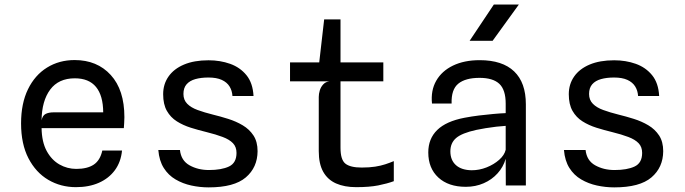

<svg xmlns="http://www.w3.org/2000/svg" viewBox="-20 -823 3040 852"><path d="M317 7.5Q249.5 7.5 194.2 -25Q139 -57.5 106.2 -120.8Q73.5 -184 73.5 -275.5Q73.5 -364 104.2 -427Q135 -490 188.8 -523.2Q242.5 -556.5 311 -556.5Q411 -556.5 471.5 -490.2Q532 -424 532 -303Q532 -287 531 -276.5Q530 -266 529.5 -254.5H164.5Q165.5 -193 187.2 -153Q209 -113 243.8 -93.2Q278.5 -73.5 318.5 -73.5Q367.5 -73.5 396 -92.5Q424.5 -111.5 434 -155H521.5Q516.5 -104 489.8 -67.8Q463 -31.5 419 -12Q375 7.5 317 7.5ZM164.5 -289Q168.5 -310 182 -317.2Q195.5 -324.5 218.5 -324.5H438Q437.5 -399 406 -437.2Q374.5 -475.5 312 -475.5Q240 -475.5 202.8 -425.5Q165.5 -375.5 164.5 -289Z M906 8.5Q867 8.5 829 0.2Q791 -8 759 -26.8Q727 -45.5 706.8 -77.5Q686.5 -109.5 682.5 -157.5H778.5Q783.5 -110.5 821 -89.5Q858.5 -68.5 907 -68.5Q963 -68.5 996.2 -84.2Q1029.5 -100 1029.5 -144.5Q1029.5 -171 1013.8 -187.5Q998 -204 968.2 -215.2Q938.5 -226.5 896 -237Q861 -245.5 826.8 -256.2Q792.5 -267 764.8 -284.5Q737 -302 720.5 -331Q704 -360 704 -405Q704 -449.5 727.8 -483.5Q751.5 -517.5 796.5 -536.5Q841.5 -555.5 905.5 -555.5Q957 -555.5 1001.2 -539.8Q1045.5 -524 1073.8 -489.2Q1102 -454.5 1105 -397H1011.5Q1010 -421 998.5 -439.5Q987 -458 964 -468.5Q941 -479 905 -479Q872 -479 847 -472Q822 -465 808 -449Q794 -433 794 -406Q794 -379.5 810.8 -362.5Q827.5 -345.5 857 -334.8Q886.5 -324 924.5 -314.5Q957.5 -306.5 992.5 -295.5Q1027.5 -284.5 1057 -267Q1086.5 -249.5 1104.8 -221.8Q1123 -194 1123 -152Q1122.5 -80 1070.8 -35.8Q1019 8.5 906 8.5Z M1560.5 7.5Q1508.5 7.5 1471.2 -9Q1434 -25.5 1414.2 -60.8Q1394.5 -96 1394.5 -152.5V-393Q1394.5 -406.5 1399 -421.5Q1403.5 -436.5 1413.8 -448Q1424 -459.5 1441 -462L1394 -524L1396 -541L1418.5 -737H1491V-167Q1491 -114 1512.8 -96.8Q1534.5 -79.5 1585 -79.5Q1619.5 -79.5 1644.8 -83.5Q1670 -87.5 1689.8 -94Q1709.5 -100.5 1727.5 -108V-19Q1697.5 -8 1658.2 -0.2Q1619 7.5 1560.5 7.5ZM1267 -462V-546H1681V-462Z M2047 6Q1970 6 1925.2 -35.2Q1880.5 -76.5 1880.5 -146.5Q1880.5 -207.5 1920.2 -246.2Q1960 -285 2041.5 -300.5Q2073 -306.5 2105.5 -310.5Q2138 -314.5 2168.5 -317.2Q2199 -320 2224 -321V-363Q2224 -424.5 2195.8 -451Q2167.5 -477.5 2108 -477.5Q2045.5 -477.5 2013.8 -451.8Q1982 -426 1984 -363.5H1897Q1891 -421.5 1915.8 -464.8Q1940.5 -508 1990.2 -532Q2040 -556 2108.5 -556Q2209.5 -556 2261.5 -506.2Q2313.5 -456.5 2313.5 -360V0H2224.5L2224 -118.5Q2213.5 -82 2188 -53.8Q2162.5 -25.5 2126.2 -9.8Q2090 6 2047 6ZM2073.5 -67.5Q2107 -67.5 2139.2 -80.2Q2171.5 -93 2195 -113.8Q2218.5 -134.5 2224 -158.5V-264.5Q2206 -263.5 2182.2 -260.8Q2158.5 -258 2135 -254.2Q2111.5 -250.5 2093.5 -246.5Q2029.5 -232.5 2004 -210.5Q1978.5 -188.5 1978.5 -151.5Q1978.5 -112.5 2003.2 -90.2Q2028 -68 2073.5 -67.5ZM2064 -642 2171.5 -803H2282.5L2166 -642Z M2706 8.5Q2667 8.5 2629 0.2Q2591 -8 2559 -26.8Q2527 -45.5 2506.8 -77.5Q2486.5 -109.5 2482.5 -157.5H2578.5Q2583.5 -110.5 2621 -89.5Q2658.5 -68.5 2707 -68.5Q2763 -68.5 2796.2 -84.2Q2829.5 -100 2829.5 -144.5Q2829.5 -171 2813.8 -187.5Q2798 -204 2768.2 -215.2Q2738.5 -226.5 2696 -237Q2661 -245.5 2626.8 -256.2Q2592.5 -267 2564.8 -284.5Q2537 -302 2520.5 -331Q2504 -360 2504 -405Q2504 -449.5 2527.8 -483.5Q2551.5 -517.5 2596.5 -536.5Q2641.5 -555.5 2705.5 -555.5Q2757 -555.5 2801.2 -539.8Q2845.5 -524 2873.8 -489.2Q2902 -454.5 2905 -397H2811.5Q2810 -421 2798.5 -439.5Q2787 -458 2764 -468.5Q2741 -479 2705 -479Q2672 -479 2647 -472Q2622 -465 2608 -449Q2594 -433 2594 -406Q2594 -379.5 2610.8 -362.5Q2627.5 -345.5 2657 -334.8Q2686.5 -324 2724.5 -314.5Q2757.5 -306.5 2792.5 -295.5Q2827.5 -284.5 2857 -267Q2886.5 -249.5 2904.8 -221.8Q2923 -194 2923 -152Q2922.5 -80 2870.8 -35.8Q2819 8.5 2706 8.5Z"/></svg>

Font: Spline Sans Mono
Style: Regular
Weight: 400
Monospace: yes
Designer: Eben Sorkin, Mirko Velimirovic
Foundry: Sorkin Type
Version: Version 1.004